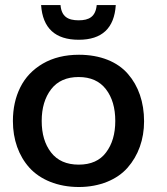

<svg xmlns="http://www.w3.org/2000/svg" viewBox="-20 -731 662 762"><path d="M293 11.2C375.5 11.2 444.8 -18.1 486.3 -65.4C528.8 -113.8 551.8 -177.2 551.8 -249.5C551.8 -325.7 529.3 -390.1 487.8 -437.5C446.3 -485.8 377.9 -513.7 293.5 -513.7C238.3 -513.7 190.4 -502 149.9 -478.5C109.9 -455.1 80.1 -423.8 60.5 -384.3C41 -345.2 31.2 -300.8 31.2 -250.5C31.2 -176.8 54.2 -112.8 96.7 -65.4C139.6 -18.1 209 11.2 293 11.2ZM292.5 -77.6C244.1 -77.6 207.5 -93.8 182.6 -126C157.7 -158.2 145.5 -199.7 145.5 -251C145.5 -302.7 158.2 -344.7 183.1 -377C208 -409.2 244.6 -425.3 292 -425.3C339.4 -425.3 375.5 -409.2 400.4 -377C425.3 -344.7 437.5 -302.7 437.5 -251C437.5 -199.7 425.3 -158.2 400.9 -126C377 -93.8 340.8 -77.6 292.5 -77.6ZM292.5 -573.2C384.8 -573.2 433.6 -619.1 439.5 -710.9H363.8C359.4 -664.6 333.5 -650.4 292.5 -650.4C250 -650.4 224.1 -664.6 220.2 -710.9H143.1C149.4 -619.1 199.2 -573.2 292.5 -573.2Z"/></svg>

Font: Ride SemiBold
Style: Regular
Weight: 600
Version: Version 3.000